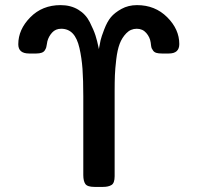

<svg xmlns="http://www.w3.org/2000/svg" viewBox="-20 -734 779 754"><path d="M51.8 -560.1Q51.8 -618.2 98.9 -666Q146 -713.9 217.8 -713.9Q257.8 -713.9 287.4 -696Q316.9 -678.2 332.5 -647.2Q348.1 -616.2 355 -594.7Q361.8 -573.2 367.2 -546.9Q368.2 -543 368.2 -541Q372.1 -563 375 -575.9Q377.9 -588.9 389.4 -618.9Q400.9 -648.9 415.5 -666.5Q430.2 -684.1 457 -699Q483.9 -713.9 518.1 -713.9Q588.9 -713.9 636.5 -666.5Q684.1 -619.1 684.1 -561Q684.1 -523.9 643.1 -523.9H615.2Q602.1 -523.9 594 -526.4Q585.9 -528.8 581.5 -534.9Q577.1 -541 575.7 -544.4Q574.2 -547.9 573 -556.9Q571.8 -565.9 571.8 -566.9Q568.8 -587.9 554.4 -604.5Q540 -621.1 517.1 -621.1Q493.2 -621.1 476.1 -603.5Q459 -585.9 450 -562Q440.9 -538.1 436.5 -500.5Q432.1 -462.9 431.2 -438Q430.2 -413.1 430.2 -377V-42Q430.2 -15.1 418 -7.6Q405.8 0 384.8 0H351.1Q323.2 0 315.2 -11.5Q307.1 -22.9 307.1 -46.9V-356Q307.1 -419.9 304 -463.4Q300.8 -506.8 292 -545.4Q283.2 -584 265.6 -602.5Q248 -621.1 220.2 -621.1Q198.2 -621.1 184.6 -606Q170.9 -590.8 166 -571.8Q165 -568.8 164.1 -561Q163.1 -553.2 161.6 -548.1Q160.2 -543 156 -536.4Q151.9 -529.8 143.3 -526.9Q134.8 -523.9 123 -523.9H94.2Q51.8 -523.9 51.8 -560.1Z"/></svg>

Font: CMU Sans Serif Demi Condensed
Style: DemiCondensed
Weight: 600
Width: 3
Version: Version 0.7.0